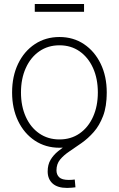

<svg xmlns="http://www.w3.org/2000/svg" viewBox="-20 -712 581 938"><path d="M270.5 9.8Q202.6 9.8 150.1 -25.1Q97.7 -60.1 68.4 -121.1Q39.1 -182.1 39.1 -260.3Q39.1 -339.4 68.4 -400.4Q97.7 -461.4 150.1 -496.3Q202.6 -531.2 270.5 -531.2Q338.4 -531.2 390.4 -496.3Q442.4 -461.4 471.9 -400.4Q501.5 -339.4 501.5 -260.3Q501.5 -182.1 471.9 -121.1Q442.4 -60.1 390.4 -25.1Q338.4 9.8 270.5 9.8ZM270.5 -30.8Q326.7 -30.8 368.9 -60.1Q411.1 -89.4 434.6 -141.4Q458 -193.4 458 -260.3Q458 -327.6 434.6 -379.6Q411.1 -431.6 368.9 -461.2Q326.7 -490.7 270.5 -490.7Q214.4 -490.7 171.9 -461.2Q129.4 -431.6 106 -379.6Q82.5 -327.6 82.5 -260.3Q82.5 -193.4 106 -141.4Q129.4 -89.4 171.9 -60.1Q214.4 -30.8 270.5 -30.8ZM307.6 206.1Q260.7 206.1 236.8 184.3Q212.9 162.6 212.9 125.5Q212.9 92.3 227.1 68.6Q241.2 44.9 264.6 26.1Q288.1 7.3 316.2 -10.5Q344.2 -28.3 372.3 -49.3Q400.4 -70.3 423.8 -98.4Q447.3 -126.5 461.4 -165.8Q475.6 -205.1 475.6 -260.3H501.5Q501.5 -191.9 483.6 -145.3Q465.8 -98.6 438 -67.1Q410.2 -35.6 378.7 -13.4Q347.2 8.8 319.1 27.6Q291 46.4 273.4 67.9Q255.9 89.4 255.9 120.1Q255.9 141.1 269.3 154.1Q282.7 167 315.9 167Q323.7 167 331.1 166.5Q338.4 166 345.2 165L348.6 203.1Q339.4 204.1 329.1 205.1Q318.8 206.1 307.6 206.1ZM390.6 -692.4V-654.3H149.9V-692.4Z"/></svg>

Font: Inter 28pt ExtraLight
Style: Regular
Weight: 250
Designer: Rasmus Andersson
Foundry: rsms
Version: Version 4.001;git-66647c0bb